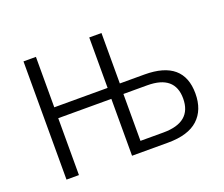

<svg xmlns="http://www.w3.org/2000/svg" viewBox="-94 -672 949 812"><g transform="rotate(-20 381.0 -266.0)"><path d="M535 -258Q659 -258 659 -154Q659 -47 531 -47H428V-258ZM429 -532H374V-305H134V-532H78V0H134V-256H373V0H535Q626 0 670.5 -41Q715 -82 715 -156Q715 -305 540 -305H429Z"/></g></svg>

Font: Noto Sans UI SemiCondensed Light
Style: Regular
Weight: 300
Width: 4
Designer: Monotype Design Team
Foundry: Monotype Imaging Inc.
Version: Version 1.901